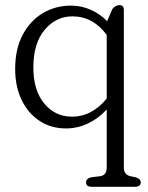

<svg xmlns="http://www.w3.org/2000/svg" viewBox="-20 -480 566 734"><path d="M330 234Q309 234 309 217Q309 203 327 198L363.5 193.5Q388 189.5 388 161V-61.5Q356.5 -27 316.2 -8Q276 11 232.5 11Q175.5 11 131.8 -17.5Q88 -46 63 -97.2Q38 -148.5 38 -216.5Q38 -293 66.8 -347Q95.5 -401 143.8 -429.8Q192 -458.5 251 -458.5Q291.5 -458.5 327.2 -442.5Q363 -426.5 389.5 -399L409.5 -445.5Q422 -460.5 437 -460.5Q453.5 -460.5 453.5 -440.5V161Q453.5 187.5 478 193.5L500 198Q518 204 518 217Q518 234 496.5 234ZM107.5 -222.5Q107.5 -134.5 149.2 -84.2Q191 -34 255 -34Q295 -34 328.5 -52.5Q362 -71 388 -103.5V-346.5Q335.5 -417.5 256.5 -417.5Q194 -417.5 150.8 -366Q107.5 -314.5 107.5 -222.5Z"/></svg>

Font: Fraunces 72pt S100 Light
Style: Regular
Weight: 300
Version: Version 1.000; ttfautohint (v1.8.3)